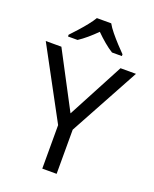

<svg xmlns="http://www.w3.org/2000/svg" viewBox="-170 -1038 906 1132"><g transform="rotate(20 283.0 -472.0)"><path d="M283 -363 469 -714H566L328 -277V0H238V-273L0 -714H98ZM327 -944Q339 -922 361.5 -894.5Q384 -867 408.5 -840.5Q433 -814 452 -795V-784H390Q364 -800 336 -823.5Q308 -847 281 -874Q254 -847 227 -824Q200 -801 174 -784H114V-795Q133 -815 156.5 -841Q180 -867 202 -894.5Q224 -922 237 -944Z"/></g></svg>

Font: Noto Sans Ethiopic
Style: Regular
Weight: 400
Designer: Monotype Design Team
Foundry: Monotype Imaging Inc.
Version: Version 2.102; ttfautohint (v1.8.4.7-5d5b)